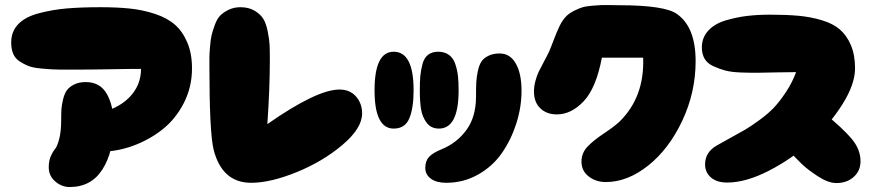

<svg xmlns="http://www.w3.org/2000/svg" viewBox="-20 -736 3495 772"><path d="M383 -126Q449 -126 514 -149.5Q579 -173 632.5 -215Q686 -257 719 -321.5Q752 -386 752 -461Q752 -521 733 -565.5Q714 -610 683 -637Q652 -664 603.5 -680Q555 -696 503.5 -701.5Q452 -707 385 -707Q305 -707 247.5 -702Q190 -697 135.5 -682.5Q81 -668 53 -638.5Q25 -609 25 -565Q25 -539 33 -520Q41 -501 58.5 -489.5Q76 -478 93.5 -471Q111 -464 141 -461Q171 -458 192.5 -457Q214 -456 250 -456Q346 -456 421 -457.5Q496 -459 547 -459Q547 -392 499.5 -344Q452 -296 367 -279Q283 -261 283 -198Q283 -126 383 -126ZM260 16Q347 16 392 -55Q437 -126 437 -237Q437 -309 410 -357.5Q383 -406 325 -406Q297 -406 277.5 -396Q258 -386 248.5 -372.5Q239 -359 233.5 -336Q228 -313 227 -296.5Q226 -280 226 -255Q226 -207 218 -177Q210 -147 201 -136.5Q192 -126 184 -107.5Q176 -89 176 -63Q176 -29 202 -6.5Q228 16 260 16Z M990 -1Q1067 -1 1172 -43.5Q1277 -86 1356.5 -153Q1436 -220 1436 -280Q1436 -320 1411.5 -348Q1387 -376 1345 -376Q1254 -376 1055 -237Q1065 -381 1065 -497Q1065 -533 1064 -555Q1063 -577 1056.5 -609.5Q1050 -642 1038.5 -660.5Q1027 -679 1003.5 -693Q980 -707 947 -707Q921 -707 900 -697Q879 -687 866 -674Q853 -661 844 -636.5Q835 -612 831 -595.5Q827 -579 824.5 -548.5Q822 -518 822 -506.5Q822 -495 822 -468Q822 -204 839 -134Q873 -1 990 -1Z M1774 -1Q1844 -1 1903 -34.5Q1962 -68 1999 -122Q2036 -176 2056.5 -241Q2077 -306 2077 -371Q2077 -440 2054 -480.5Q2031 -521 1989 -521Q1963 -521 1944.5 -512Q1926 -503 1916.5 -489.5Q1907 -476 1901.5 -451Q1896 -426 1895 -404.5Q1894 -383 1894 -348Q1894 -266 1855.5 -213.5Q1817 -161 1756 -136Q1721 -122 1705.5 -105.5Q1690 -89 1690 -61Q1690 -34 1712.5 -17.5Q1735 -1 1774 -1ZM1563 -219Q1609 -219 1626 -260.5Q1643 -302 1643 -373Q1643 -528 1563 -528Q1486 -528 1486 -373Q1486 -219 1563 -219ZM1745 -219Q1824 -219 1824 -373Q1824 -406 1821.5 -429.5Q1819 -453 1811 -477.5Q1803 -502 1785.5 -515Q1768 -528 1742 -528Q1717 -528 1701 -515.5Q1685 -503 1678.5 -477.5Q1672 -452 1670 -430Q1668 -408 1668 -373Q1668 -327 1673 -296.5Q1678 -266 1695.5 -242.5Q1713 -219 1745 -219Z M2416 -4Q2503 -4 2586.5 -70.5Q2670 -137 2723.5 -251Q2777 -365 2777 -490Q2777 -626 2703 -679Q2655 -715 2468 -715Q2463 -715 2435.5 -715.5Q2408 -716 2397 -715.5Q2386 -715 2361 -713Q2336 -711 2321.5 -706.5Q2307 -702 2289 -693Q2271 -684 2258 -672Q2242 -656 2230.5 -632.5Q2219 -609 2207 -577Q2195 -545 2188 -529Q2181 -514 2167 -488Q2153 -462 2146 -447.5Q2139 -433 2133 -411Q2127 -389 2127 -368Q2127 -325 2152.5 -300.5Q2178 -276 2219 -276Q2277 -276 2327 -329Q2377 -382 2400 -504H2566Q2572 -346 2471 -247Q2451 -228 2407.5 -199Q2364 -170 2341 -145Q2318 -120 2318 -86Q2318 -49 2347 -26.5Q2376 -4 2416 -4Z M2904 -2Q2979 -2 3071.5 -49.5Q3164 -97 3239.5 -165.5Q3315 -234 3366.5 -315.5Q3418 -397 3418 -461Q3418 -515 3401.5 -554Q3385 -593 3357.5 -617Q3330 -641 3285 -654.5Q3240 -668 3191.5 -672.5Q3143 -677 3076 -677Q3027 -677 2984.5 -672Q2942 -667 2898 -654Q2854 -641 2828 -613Q2802 -585 2802 -545Q2802 -519 2813 -500Q2824 -481 2848 -470Q2872 -459 2896 -452.5Q2920 -446 2960 -444.5Q3000 -443 3029 -443.5Q3058 -444 3106.5 -445Q3155 -446 3181 -446Q3165 -403 3140 -365.5Q3115 -328 3092 -303.5Q3069 -279 3032.5 -252.5Q2996 -226 2975 -214Q2954 -202 2914 -180Q2874 -158 2862 -151Q2815 -124 2815 -75Q2815 -43 2838.5 -22.5Q2862 -2 2904 -2ZM3343 0Q3385 0 3412.5 -24.5Q3440 -49 3440 -88Q3440 -136 3403.5 -179Q3367 -222 3287 -287L3124 -159Q3180 -100 3203 -77.5Q3226 -55 3268 -27.5Q3310 0 3343 0Z"/></svg>

Font: Cherry Bomb
Style: Regular
Weight: 400
Designer: satsuyako
Foundry: satsuyako
Version: Version 4.0